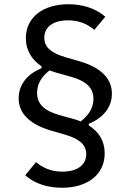

<svg xmlns="http://www.w3.org/2000/svg" viewBox="-20 -730 616 906"><path d="M474 -6C474 -64 447 -108 399 -138V-146C470 -175 508 -226 508 -288C508 -354 464 -409 355 -441L289 -460C225 -479 189 -505 189 -552C189 -603 231 -634 301 -634C353 -634 392 -617 425 -589L477 -651C428 -694 364 -710 302 -710C183 -710 102 -648 102 -550C102 -490 132 -447 176 -417V-408C107 -380 68 -329 68 -266C68 -201 112 -146 220 -114L286 -95C350 -76 387 -50 387 -3C387 49 344 80 274 80C223 80 183 63 150 35L99 97C147 140 211 156 273 156C392 156 474 94 474 -6ZM421 -263C421 -219 397 -186 361 -157C351 -161 340 -165 329 -168L264 -186C187 -207 155 -240 155 -292C155 -336 178 -370 214 -398C225 -394 235 -390 246 -387L311 -369C388 -348 421 -315 421 -263Z"/></svg>

Font: IBM Plex Thai Text
Style: Regular
Weight: 450
Designer: Mike Abbink, Paul van der Laan, Pieter van Rosmalen, Ben Mitchell, Mark Frömberg
Foundry: Bold Monday
Version: Version 1.0